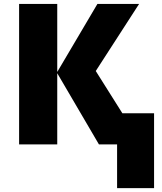

<svg xmlns="http://www.w3.org/2000/svg" viewBox="-20 -734 821 976"><path d="M602.1 -158.2H763.2V222.2H575.2V0H482.9L271 -361.8V0H77.1V-713.9H271V-368.2L475.1 -713.9H687L466.8 -373Z"/></svg>

Font: OpenSansExtrabold
Style: Regular
Weight: 800
Foundry: Ascender Corporation
Version: Version 1.10